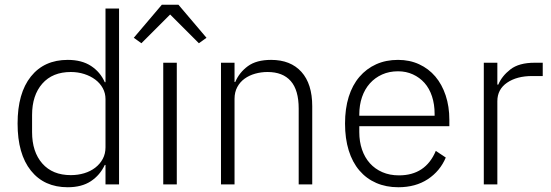

<svg xmlns="http://www.w3.org/2000/svg" viewBox="-20 -776 2320 808"><path d="M424 -82H421Q401 -39 362.5 -13.5Q324 12 265 12Q166 12 110 -58Q54 -128 54 -256Q54 -384 110 -454Q166 -524 265 -524Q324 -524 363 -498.5Q402 -473 421 -430H424V-740H481V0H424ZM278 -39Q308 -39 334.5 -47Q361 -55 381 -70.5Q401 -86 412.5 -107.5Q424 -129 424 -156V-359Q424 -384 412.5 -405Q401 -426 381 -441Q361 -456 334.5 -464.5Q308 -473 278 -473Q201 -473 158 -424Q115 -375 115 -292V-220Q115 -137 158 -88Q201 -39 278 -39Z M667 0V-512H724V0ZM731 -756 849 -617 817 -594 696 -715 575 -594 543 -617 661 -756Z M910 0V-512H967V-431H970Q987 -471 1023 -497.5Q1059 -524 1121 -524Q1203 -524 1248.5 -473.5Q1294 -423 1294 -329V0H1237V-319Q1237 -397 1203.5 -435Q1170 -473 1106 -473Q1079 -473 1054 -466Q1029 -459 1009.5 -445Q990 -431 978.5 -409.5Q967 -388 967 -360V0Z M1656 12Q1605 12 1563.5 -6Q1522 -24 1492.5 -58.5Q1463 -93 1447.5 -143Q1432 -193 1432 -256Q1432 -319 1447.5 -368.5Q1463 -418 1492.5 -452.5Q1522 -487 1563 -505.5Q1604 -524 1655 -524Q1704 -524 1744 -505.5Q1784 -487 1812 -454Q1840 -421 1855.5 -374.5Q1871 -328 1871 -272V-245H1492V-220Q1492 -180 1503.5 -146.5Q1515 -113 1536.5 -89Q1558 -65 1589 -51.5Q1620 -38 1659 -38Q1771 -38 1814 -141L1856 -113Q1832 -56 1780.5 -22Q1729 12 1656 12ZM1655 -476Q1618 -476 1588 -462.5Q1558 -449 1536.5 -425Q1515 -401 1503.5 -367.5Q1492 -334 1492 -294V-289H1809V-297Q1809 -337 1798 -370.5Q1787 -404 1766.5 -427Q1746 -450 1717.5 -463Q1689 -476 1655 -476Z M2016 0V-512H2073V-420H2077Q2092 -456 2128 -484Q2164 -512 2230 -512H2264V-456H2219Q2155 -456 2114 -428Q2073 -400 2073 -350V0Z"/></svg>

Font: IBM Plex Sans Devanagari Light
Style: Regular
Weight: 300
Designer: Mike Abbink, Paul van der Laan, Pieter van Rosmalen, Erin McLaughlin
Foundry: Bold Monday
Version: Version 1.1